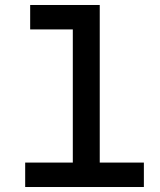

<svg xmlns="http://www.w3.org/2000/svg" viewBox="-20 -750 640 770"><path d="M81 0V-98H272V-632H101V-730H380V-98H557V0Z"/></svg>

Font: Tiny SemiBold
Style: Regular
Weight: 600
Designer: Philipp Nurullin, Konstantin Bulenkov
Foundry: JetBrains
Version: Version 2.251; ttfautohint (v1.8.4.7-5d5b)